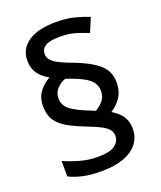

<svg xmlns="http://www.w3.org/2000/svg" viewBox="-142 -856 795 951"><g transform="rotate(-20 255.5 -380.0)"><path d="M65 -395Q65 -442 89 -472.5Q113 -503 144 -519Q108 -539 88.5 -566.5Q69 -594 69 -634Q69 -695 120 -730.5Q171 -766 266 -766Q321 -766 361 -756Q401 -746 439 -731L408 -657Q374 -671 340 -681Q306 -691 261 -691Q206 -691 183.5 -676.5Q161 -662 161 -636Q161 -610 187 -590.5Q213 -571 285 -545Q364 -515 406 -478.5Q448 -442 448 -384Q448 -334 425 -302Q402 -270 373 -253Q407 -234 426 -206.5Q445 -179 445 -141Q445 -72 388 -33Q331 6 228 6Q173 6 132 -3Q91 -12 59 -28V-110Q93 -94 140 -80.5Q187 -67 232 -67Q300 -67 326 -87Q352 -107 352 -135Q352 -152 343 -166Q334 -180 308 -194.5Q282 -209 230 -229Q178 -249 141 -270Q104 -291 84.5 -320.5Q65 -350 65 -395ZM150 -405Q150 -370 179.5 -346Q209 -322 284 -293L304 -285Q325 -297 343 -317.5Q361 -338 361 -370Q361 -393 348.5 -412.5Q336 -432 304 -449.5Q272 -467 215 -486Q190 -478 170 -457Q150 -436 150 -405Z"/></g></svg>

Font: Noto Sans Syriac Medium
Style: Regular
Weight: 500
Designer: Patrick Giasson and the Monotype Design Team
Foundry: Monotype Imaging Inc.
Version: Version 3.000; ttfautohint (v1.8.4.7-5d5b)